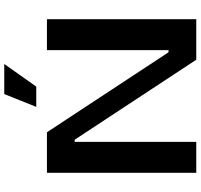

<svg xmlns="http://www.w3.org/2000/svg" viewBox="-40 -900 940 900"><g transform="rotate(-90 430.0 -450.0)"><path d="M790 -700V0H600L225 -570H215V0H70V-700H260L635 -130H645V-700ZM580 -900 474 -750H379L439 -900Z"/></g></svg>

Font: Prosto One
Style: Regular
Weight: 400
Designer: Pavel Emelyanov and Jovanny lemonad
Foundry: Pavel Emelyanov and Jovanny Lemonad
Version: Version 1.001